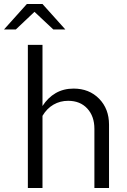

<svg xmlns="http://www.w3.org/2000/svg" viewBox="-64 -938 636 958"><path d="M202 -791 108 -879 15 -791H-44L70 -918H148L262 -791ZM75 0V-714H148V-409Q175 -451 214 -473.5Q253 -496 303 -496Q381 -496 430.5 -445.5Q480 -395 480 -316V0H407V-295Q407 -358 371.5 -396.5Q336 -435 276 -435Q236 -435 203 -416Q170 -397 148 -360V0Z"/></svg>

Font: Red Hat Text
Style: Regular
Weight: 400
Designer: Pentagram / MCKL
Foundry: Pentagram / MCKL
Version: Version 1.005; Red Hat Text